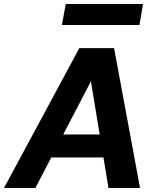

<svg xmlns="http://www.w3.org/2000/svg" viewBox="-44 -941 785 961"><path d="M-24 0 353 -700H527L657 0H499L411 -534L133 0ZM107 -153 166 -268H543L561 -153ZM266 -816 285 -921H672L654 -816Z"/></svg>

Font: DM Sans 18pt Black
Style: Italic
Weight: 900
Italic angle: -10°
Designer: Colophon Foundry, Jonny Pinhorn
Foundry: Colophon Foundry
Version: Version 4.004;gftools[0.9.30]